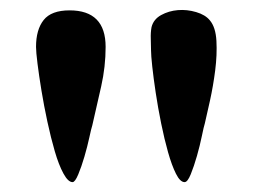

<svg xmlns="http://www.w3.org/2000/svg" viewBox="-20 -835 522 389"><path d="M286 -733Q286 -744 285.5 -756.5Q285 -769 287 -780Q291 -796 306.5 -804.5Q322 -813 340.5 -814.5Q359 -816 377.5 -810.5Q396 -805 405 -794Q417 -780 418.5 -752Q420 -724 416 -692.5Q412 -661 405.5 -631.5Q399 -602 395 -585Q393 -579 389 -559.5Q385 -540 379 -519Q373 -498 366.5 -482Q360 -466 354 -466Q345 -466 336.5 -483Q328 -500 320.5 -526.5Q313 -553 306.5 -585Q300 -617 295.5 -647Q291 -677 288.5 -700Q286 -723 286 -733ZM53 -740Q53 -775 68.5 -794.5Q84 -814 121 -814Q194 -814 194 -740Q194 -700 185 -660Q176 -620 167 -581Q165 -575 161 -556.5Q157 -538 151 -517.5Q145 -497 138.5 -481.5Q132 -466 127 -466Q118 -466 108.5 -483.5Q99 -501 91 -528.5Q83 -556 76 -588.5Q69 -621 64 -651.5Q59 -682 56 -706Q53 -730 53 -740Z"/></svg>

Font: SoukouMincho
Style: Regular
Weight: 400
Designer: Dr. Ken Lunde (project architect, glyph set definition & overall production); Masataka HATTORI  (production & ideograph 
Foundry: Adobe Systems Incorporated
Version: Version 1.00